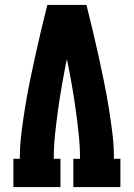

<svg xmlns="http://www.w3.org/2000/svg" viewBox="-20 -755 540 775"><path d="M34 0V-114H60Q60 -167 66.5 -219Q73 -271 81.5 -323Q90 -375 100.5 -427Q111 -479 122.5 -530.5Q134 -582 146 -633Q158 -684 171 -735H329Q342 -684 354 -633Q366 -582 377.5 -530.5Q389 -479 399.5 -427Q410 -375 418.5 -323Q427 -271 433.5 -219Q440 -167 440 -114H466V0H276V-114H303Q303 -165 297.5 -215.5Q292 -266 285 -316.5Q278 -367 269 -417.5Q260 -468 250 -517Q240 -468 231 -417.5Q222 -367 215 -316.5Q208 -266 202.5 -215.5Q197 -165 197 -114H224V0Z"/></svg>

Font: Iosevka Curly Slab Heavy
Style: Regular
Weight: 900
Monospace: yes
Designer: Belleve Invis
Foundry: Belleve Invis
Version: Version 22.1.2; ttfautohint (v1.8.4)